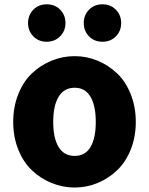

<svg xmlns="http://www.w3.org/2000/svg" viewBox="-20 -838 677 872"><path d="M319.3 13.7Q264.6 13.7 214.4 -6.8Q164.1 -27.3 125 -64.5Q85.9 -101.6 63 -158.7Q40 -215.8 40 -284.2Q40 -352.5 63 -410.2Q85.9 -467.8 125 -504.9Q164.1 -542 214.4 -562.5Q264.6 -583 319.3 -583Q373 -583 422.9 -562.5Q472.7 -542 511.7 -504.9Q550.8 -467.8 573.7 -410.2Q596.7 -352.5 596.7 -284.2Q596.7 -215.8 573.7 -158.7Q550.8 -101.6 511.7 -64.5Q472.7 -27.3 422.9 -6.8Q373 13.7 319.3 13.7ZM319.3 -129.9Q367.2 -129.9 391.1 -170.4Q415 -210.9 415 -284.2Q415 -357.4 391.1 -398.4Q367.2 -439.5 319.3 -439.5Q270.5 -439.5 246.1 -398.4Q221.7 -357.4 221.7 -284.2Q221.7 -210.9 246.1 -170.4Q270.5 -129.9 319.3 -129.9ZM107.4 -733.4Q107.4 -769.5 131.3 -793.9Q155.3 -818.4 192.4 -818.4Q229.5 -818.4 253.4 -793.9Q277.3 -769.5 277.3 -733.4Q277.3 -697.3 252.9 -672.9Q228.5 -648.4 191.9 -648.4Q155.3 -648.4 131.3 -672.9Q107.4 -697.3 107.4 -733.4ZM360.4 -733.4Q360.4 -769.5 384.3 -793.9Q408.2 -818.4 445.3 -818.4Q482.4 -818.4 506.3 -793.9Q530.3 -769.5 530.3 -733.4Q530.3 -697.3 506.3 -672.9Q482.4 -648.4 445.3 -648.4Q408.2 -648.4 384.3 -672.9Q360.4 -697.3 360.4 -733.4Z"/></svg>

Font: Gen Jyuu GothicX Heavy
Style: Bold
Weight: 900
Designer: [Source Han Sans]
Ryoko NISHIZUKA  (kana & ideographs); Paul D. Hunt (Latin, Greek & Cyrillic); Wenlong ZHANG  (bopomofo
Version: Version 1.002.20150607